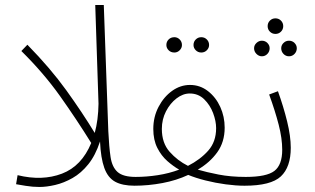

<svg xmlns="http://www.w3.org/2000/svg" viewBox="-20 -734 1255 764"><path d="M137 10Q110 10 82.5 5.5Q55 1 44 -1L50 -37Q148 -13 226.5 -43Q305 -73 343 -165Q284 -260 219 -351.5Q154 -443 65 -531L89 -556Q181 -462 244 -374.5Q307 -287 357 -205Q371 -256 372 -321L359 -714H393L411 -212Q414 -149 420 -109Q426 -69 448 -49.5Q470 -30 520 -30Q537 -30 537 -14Q537 -7 531 -1Q525 5 516 5Q467 5 438 -11Q409 -27 395 -66Q381 -105 378 -171Q360 -116 331.5 -80.5Q303 -45 268.5 -25.5Q234 -6 199.5 2Q165 10 137 10Z M514 5 519 -30Q563 -30 608 -37Q653 -44 693 -59Q670 -72 646 -93Q622 -114 606 -145.5Q590 -177 590 -221Q590 -269 611 -309Q632 -349 665 -372.5Q698 -396 736 -396Q776 -396 807.5 -371.5Q839 -347 856.5 -308.5Q874 -270 874 -226Q874 -169 844.5 -128Q815 -87 767 -59Q801 -49 849.5 -39.5Q898 -30 958 -30Q976 -30 976 -13Q976 -6 970 -0.5Q964 5 953 5Q919 5 878 -0.5Q837 -6 797.5 -16Q758 -26 729 -38Q682 -16 626 -5.5Q570 5 514 5ZM624 -221Q624 -165 655 -130Q686 -95 728 -74Q777 -99 808.5 -134.5Q840 -170 840 -224Q840 -252 828 -284Q816 -316 792.5 -339Q769 -362 735 -362Q708 -362 682.5 -342.5Q657 -323 640.5 -291Q624 -259 624 -221ZM781 -525Q768 -525 759 -534Q750 -543 750 -555Q750 -568 759 -577Q768 -586 781 -586Q794 -586 803 -577Q812 -568 812 -555Q812 -543 803 -534Q794 -525 781 -525ZM674 -525Q660 -525 651 -534Q642 -543 642 -555Q642 -568 651 -577Q660 -586 674 -586Q686 -586 695 -577Q704 -568 704 -555Q704 -543 695 -534Q686 -525 674 -525Z M1076 -599Q1063 -599 1054 -608Q1045 -617 1045 -630Q1045 -643 1054 -652Q1063 -661 1076 -661Q1089 -661 1098 -652Q1107 -643 1107 -630Q1107 -617 1098 -608Q1089 -599 1076 -599ZM1022 -510Q1010 -510 1000.5 -519.5Q991 -529 991 -542Q991 -554 1000.5 -563Q1010 -572 1022 -572Q1035 -572 1044 -563Q1053 -554 1053 -542Q1053 -529 1044 -519.5Q1035 -510 1022 -510ZM1130 -510Q1117 -510 1108 -519.5Q1099 -529 1099 -542Q1099 -554 1108 -563Q1117 -572 1130 -572Q1143 -572 1152 -563Q1161 -554 1161 -542Q1161 -529 1152 -519.5Q1143 -510 1130 -510ZM953 5 958 -30Q1041 -30 1072 -54Q1103 -78 1103 -138Q1103 -183 1089 -237.5Q1075 -292 1051 -358L1086 -371Q1108 -310 1122.5 -251Q1137 -192 1137 -146Q1137 -69 1097.5 -32Q1058 5 953 5Z"/></svg>

Font: Noto Sans Arabic UI SmCn XLt
Style: Regular
Weight: 200
Width: 4
Designer: Monotype Design Team, Nadine Chahine and Nizar Qandah
Foundry: Monotype Imaging Inc.
Version: Version 2.010; ttfautohint (v1.8.4.7-5d5b)